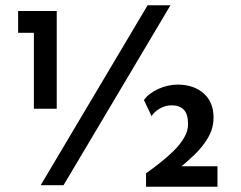

<svg xmlns="http://www.w3.org/2000/svg" viewBox="-20 -705 916 731"><path d="M49 -663H196V-291H109V-580H49ZM528 -324Q545 -349 582 -366Q619 -383 658 -383Q719 -382 756 -349Q793 -316 793 -257Q793 -217 772.5 -181.5Q752 -146 720 -115.5Q688 -85 654.5 -58Q621 -31 595 -9L607 -72H808V6H536V-45Q561 -63 588.5 -84.5Q616 -106 640.5 -130Q665 -154 680.5 -180Q696 -206 696 -232Q696 -271 679.5 -287.5Q663 -304 634 -304Q610 -304 589 -292Q568 -280 557 -263ZM629 -685 222 0H135L542 -685Z"/></svg>

Font: Josefin Sans Thin
Style: Regular
Weight: 400
Version: Version 2.000